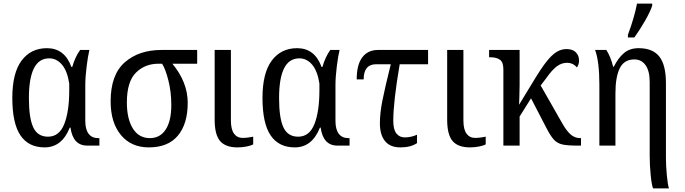

<svg xmlns="http://www.w3.org/2000/svg" viewBox="-20 -816 3839 1076"><path d="M49 -267Q49 -407 101 -476.5Q153 -546 243 -546Q342 -546 380 -441H385Q401 -497 429 -536H481Q473 -504 465.5 -444Q458 -384 458 -339V-138Q458 -91 476.5 -66.5Q495 -42 530 -42H537V0H469Q389 0 375 -101H371Q327 10 230 10Q140 10 94.5 -57.5Q49 -125 49 -267ZM368 -309V-348Q357 -419 327 -454Q297 -489 256 -489Q198 -489 170 -433Q142 -377 142 -266Q142 -154 166.5 -102Q191 -50 249 -50Q312 -50 340 -120.5Q368 -191 368 -309Z M600 -248Q600 -397 679 -466.5Q758 -536 885 -536H1085V-459H946Q1032 -355 1032 -240Q1032 -122 977 -56Q922 10 814 10Q715 10 657.5 -59.5Q600 -129 600 -248ZM940 -228Q940 -301 923.5 -366Q907 -431 888 -459H869Q792 -459 741.5 -408.5Q691 -358 691 -242Q691 -150 724.5 -96Q758 -42 820 -42Q877 -42 908.5 -90Q940 -138 940 -228Z M1183 -145V-536H1274V-141Q1274 -91 1291.5 -67Q1309 -43 1341 -43Q1366 -43 1399 -50V-7Q1387 0 1362 5Q1337 10 1311 10Q1244 10 1213.5 -25.5Q1183 -61 1183 -145Z M1451 -267Q1451 -407 1503 -476.5Q1555 -546 1645 -546Q1744 -546 1782 -441H1787Q1803 -497 1831 -536H1883Q1875 -504 1867.5 -444Q1860 -384 1860 -339V-138Q1860 -91 1878.5 -66.5Q1897 -42 1932 -42H1939V0H1871Q1791 0 1777 -101H1773Q1729 10 1632 10Q1542 10 1496.5 -57.5Q1451 -125 1451 -267ZM1770 -309V-348Q1759 -419 1729 -454Q1699 -489 1658 -489Q1600 -489 1572 -433Q1544 -377 1544 -266Q1544 -154 1568.5 -102Q1593 -50 1651 -50Q1714 -50 1742 -120.5Q1770 -191 1770 -309Z M2109 -125Q2109 -182 2123 -252.5Q2137 -323 2170 -456H2088Q2018 -456 2018 -371H1979Q1979 -454 2010.5 -495Q2042 -536 2098 -536H2379V-456H2220Q2184 -246 2184 -139Q2184 -90 2201.5 -68Q2219 -46 2248 -46Q2284 -46 2317 -61V-14Q2282 10 2224 10Q2166 10 2137.5 -25.5Q2109 -61 2109 -125Z M2486 -145V-536H2577V-141Q2577 -91 2594.5 -67Q2612 -43 2644 -43Q2669 -43 2702 -50V-7Q2690 0 2665 5Q2640 10 2614 10Q2547 10 2516.5 -25.5Q2486 -61 2486 -145Z M2801 -427Q2801 -467 2782 -481Q2763 -495 2729 -495H2721V-536H2892V-340Q2892 -312 2890.5 -271.5Q2889 -231 2889 -229L2970 -362Q3012 -432 3042 -470Q3072 -508 3098.5 -524.5Q3125 -541 3155 -541Q3189 -541 3207 -523Q3225 -505 3225 -477Q3225 -454 3213 -438Q3192 -464 3157 -464Q3126 -464 3099 -443Q3072 -422 3042 -379L3010 -337L3132 -123Q3156 -81 3179 -61.5Q3202 -42 3232 -42H3236V0H3216Q3159 0 3131 -6.5Q3103 -13 3084 -33.5Q3065 -54 3041 -101L2956 -265L2892 -163V0H2801Z M3621 58V-356Q3621 -418 3598 -450.5Q3575 -483 3535 -483Q3478 -483 3453.5 -434Q3429 -385 3429 -293V0H3339V-340Q3339 -472 3315 -536H3378Q3403 -497 3416 -442H3420Q3443 -489 3475.5 -517.5Q3508 -546 3559 -546Q3638 -546 3675 -499Q3712 -452 3712 -350V70Q3712 111 3717 165.5Q3722 220 3729 240H3640Q3632 221 3626.5 165Q3621 109 3621 58ZM3499 -621Q3535 -718 3550 -796H3635V-784Q3624 -750 3594 -698Q3564 -646 3535 -606H3499Z"/></svg>

Font: Noto Serif Narrow
Style: Regular
Weight: 400
Width: 4
Designer: Monotype Design Team
Foundry: Monotype Imaging Inc.
Version: Version 1.001